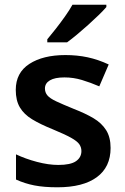

<svg xmlns="http://www.w3.org/2000/svg" viewBox="-20 -786 530 816"><path d="M450 -157Q450 -76 391.5 -33Q333 10 224 10Q167 10 126 2Q85 -6 48 -23V-130Q88 -111 137 -98Q186 -85 228 -85Q280 -85 303 -101Q326 -117 326 -144Q326 -160 317 -173Q308 -186 282 -200.5Q256 -215 203 -237Q151 -258 116.5 -279Q82 -300 64.5 -329.5Q47 -359 47 -404Q47 -477 105 -514.5Q163 -552 258 -552Q308 -552 352.5 -542.5Q397 -533 442 -512L402 -419Q365 -435 328.5 -446Q292 -457 254 -457Q213 -457 192 -444.5Q171 -432 171 -410Q171 -393 181.5 -380.5Q192 -368 218.5 -355.5Q245 -343 294 -323Q343 -304 377.5 -283.5Q412 -263 431 -233Q450 -203 450 -157ZM432 -756Q420 -742 399.5 -722Q379 -702 354.5 -680Q330 -658 306.5 -638.5Q283 -619 265 -606H181V-619Q197 -638 217 -663.5Q237 -689 256.5 -716.5Q276 -744 288 -766H432Z"/></svg>

Font: Noto Sans Tangsa SemiBold
Style: Regular
Weight: 600
Version: Version 1.504